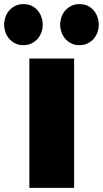

<svg xmlns="http://www.w3.org/2000/svg" viewBox="-68 -915 501 935"><path d="M413 -795Q413 -777 407 -759Q401 -741 389 -727Q377 -713 359.5 -704Q342 -695 319 -695Q296 -695 278.5 -704Q261 -713 249 -727Q237 -741 231 -759Q225 -777 225 -795Q225 -813 231 -831Q237 -849 249 -863Q261 -877 278.5 -886Q296 -895 319 -895Q342 -895 359.5 -886.5Q377 -878 389 -863.5Q401 -849 407 -831Q413 -813 413 -795ZM140 -795Q140 -777 134 -759Q128 -741 116 -727Q104 -713 86.5 -704Q69 -695 46 -695Q23 -695 5.5 -704Q-12 -713 -24 -727Q-36 -741 -42 -759Q-48 -777 -48 -795Q-48 -813 -42 -831Q-36 -849 -24 -863Q-12 -877 5.5 -886Q23 -895 46 -895Q69 -895 86.5 -886.5Q104 -878 116 -863.5Q128 -849 134 -831Q140 -813 140 -795ZM293 0H75V-630H293Z"/></svg>

Font: TypoPRO Sinkin Sans
Style: 900 X Black
Weight: 950
Designer: Keith Bates
Foundry: K-Type
Version: Sinkin Sans (version 1.0)  by Keith Bates   •   © 2014   www